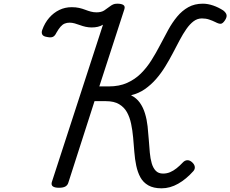

<svg xmlns="http://www.w3.org/2000/svg" viewBox="-20 -1005 1250 1042"><path d="M857 17Q813 17 785 1Q757 -15 742 -42.5Q727 -70 719.5 -105.5Q712 -141 709 -180.5Q706 -220 702.5 -259Q699 -298 691.5 -333.5Q684 -369 669 -396Q654 -423 626.5 -439.5Q599 -456 555 -456H493L351 -14Q347 0 335 7Q323 14 300 14Q278 14 267.5 7Q257 0 261 -16L539 -871Q526 -863 510.5 -859.5Q495 -856 478 -856Q461 -856 445 -859.5Q429 -863 414.5 -868.5Q400 -874 385.5 -878Q371 -882 358 -882Q343 -882 331 -877Q319 -872 308.5 -860Q298 -848 286 -827Q278 -810 267 -805Q256 -800 237 -804Q215 -807 209.5 -817.5Q204 -828 209 -842Q223 -881 247 -908.5Q271 -936 302 -951Q333 -966 369 -966Q392 -966 409.5 -962Q427 -958 442.5 -952Q458 -946 473 -942Q488 -938 504 -938Q530 -938 546 -948.5Q562 -959 576 -970Q585 -977 594 -981Q603 -985 616 -985Q639 -985 649.5 -978Q660 -971 655 -955L519 -536H570Q627 -536 669.5 -555Q712 -574 744 -605.5Q776 -637 801.5 -677.5Q827 -718 849 -760.5Q871 -803 893 -843Q915 -883 941.5 -915Q968 -947 1002 -966Q1036 -985 1081 -985Q1108 -985 1137 -975Q1166 -965 1192 -948Q1207 -936 1209.5 -924Q1212 -912 1201 -895Q1189 -877 1178.5 -876Q1168 -875 1149 -885Q1133 -893 1115 -899Q1097 -905 1076 -905Q1051 -905 1030.5 -889.5Q1010 -874 991.5 -847.5Q973 -821 955 -787Q937 -753 918 -716.5Q899 -680 876.5 -643.5Q854 -607 827 -576Q800 -545 766.5 -521.5Q733 -498 691 -488Q721 -473 739 -447.5Q757 -422 767 -389Q777 -356 781 -319.5Q785 -283 787.5 -246.5Q790 -210 793 -177Q796 -144 803.5 -118.5Q811 -93 825.5 -78Q840 -63 865 -63Q885 -63 903 -70.5Q921 -78 938.5 -92Q956 -106 972 -123Q983 -135 996.5 -135.5Q1010 -136 1023 -124Q1035 -113 1037 -100.5Q1039 -88 1030 -77Q991 -33 947 -8Q903 17 857 17Z"/></svg>

Font: Playwrite NO
Style: Regular
Weight: 400
Designer: Veronika Burian, José Scaglione
Foundry: TypeTogether
Version: Version 1.002